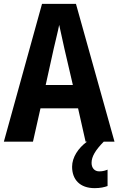

<svg xmlns="http://www.w3.org/2000/svg" viewBox="-20 -735 614 996"><path d="M424 0H431C386 33 354 81 354 130C354 196 394 241 471 241C500 241 522 236 538 230V145C528 149 515 154 495 154C470 154 455 136 455 110C455 77 475 44 518 0H574L374 -715H198L0 0H151L190 -173H385ZM314 -483 358 -294H217L259 -484C265 -512 281 -573 287 -606C295 -568 304 -528 314 -483Z"/></svg>

Font: Noto Sans Gujarati UI Condensed
Style: Bold
Weight: 700
Width: 3
Designer: Jelle Bosma - Monotype Design Team, Universal Thirst
Foundry: Monotype Imaging Inc.
Version: Version 2.106